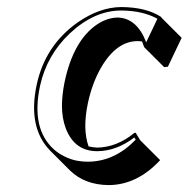

<svg xmlns="http://www.w3.org/2000/svg" viewBox="-20 -459 536 545"><path d="M370.6 -342.3Q310.5 -342.3 266.6 -266.6Q241.7 -223.1 229.5 -166.5Q213.9 -92.3 231.4 -43.5Q243.7 -40.5 255.9 -40Q312 -41 361.8 -82H365.2L377.9 -61L434.6 -4.4Q368.7 66.4 287.6 66.4Q220.2 65.4 178.7 24.9L122.1 -31.7Q58.6 -97.2 84 -217.8Q107.9 -330.1 200.7 -395.5Q262.7 -438.5 324.2 -439Q395 -438.5 437 -411.1L439 -408.2L495.6 -351.6L456.5 -269.5L445.8 -268.6L389.2 -325.2Q386.2 -334 383.3 -341.3Q376.5 -342.3 370.6 -342.3ZM314 -409.2Q368.7 -407.7 395 -338.9L426.8 -405.8Q385.3 -428.7 324.2 -429.2Q247.6 -429.2 177.7 -363.8Q112.8 -302.2 93.8 -215.8Q67.4 -93.3 133.8 -34.2Q160.2 -11.7 195.3 -3.4Q212.9 0 231 0Q305.7 -1 365.2 -62.5L361.3 -68.8Q311 -30.3 255.9 -29.8Q191.9 -29.8 167 -93.8Q155.8 -123 155.8 -159.7Q156.2 -190.4 163.1 -225.1Q188 -343.8 255.4 -389.6Q284.2 -408.7 314 -409.2Z"/></svg>

Font: Linux Biolinum Shadow O
Style: Italic
Weight: 400
Italic angle: -12°
Designer: Philipp H. Poll
Foundry: Philipp H. Poll
Version: Version 0.6.2